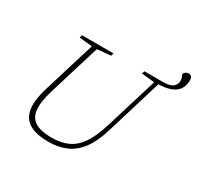

<svg xmlns="http://www.w3.org/2000/svg" viewBox="-175 -1033 1278 1246"><g transform="rotate(30 464.0 -410.0)"><path d="M185 -283Q156 -186.5 163.2 -129.8Q170.5 -73 213.8 -48.2Q257 -23.5 335 -23.5Q404.5 -23.5 456 -47Q507.5 -70.5 545.5 -125.8Q583.5 -181 612.5 -276L732.5 -668L636 -677.5L642 -698H777Q833.5 -698 855 -716Q876.5 -734 876.5 -761Q876.5 -777.5 870.8 -789.2Q865 -801 865 -804Q865 -813 875.2 -821.2Q885.5 -829.5 899 -829.5Q911 -829.5 919.2 -821.8Q927.5 -814 927.5 -795.5Q927.5 -757.5 910.8 -730Q894 -702.5 857.8 -687.2Q821.5 -672 762.5 -670L635 -250.5Q606 -154.5 563 -97.5Q520 -40.5 462 -15.2Q404 10 329.5 10Q243.5 10 191.2 -18Q139 -46 126.8 -110.5Q114.5 -175 148 -284L265.5 -668L168.5 -677.5L175 -698H410.5L404.5 -677.5L303 -668Z"/></g></svg>

Font: Newsreader 9pt ExtraLight
Style: Italic
Weight: 250
Italic angle: -17°
Designer: Hugues Gentile
Foundry: Production Type
Version: Version 1.003